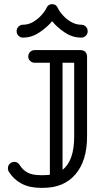

<svg xmlns="http://www.w3.org/2000/svg" viewBox="-20 -900 501 924"><path d="M147 -598Q134 -598 125 -607Q116 -616 116 -628Q116 -641 125 -650Q134 -659 147 -659H365Q399 -659 399 -625V-243Q399 -127 343.5 -61.5Q288 4 188 4H176Q122 4 83.5 -16.5Q45 -37 23 -73Q18 -80 18 -90Q18 -103 27 -112Q36 -121 49 -121Q65 -121 74 -107Q89 -82 112.5 -69.5Q136 -57 176 -57H188Q205 -57 220 -59V-598ZM337 -598H281V-83Q337 -126 337 -243ZM204 -862Q212 -880 231 -880Q250 -880 258 -862Q266 -845 283 -826Q300 -807 323 -794Q346 -781 371 -781Q384 -781 393 -772Q402 -763 402 -750Q402 -737 393 -728Q384 -719 371 -719Q328 -719 290.5 -744.5Q253 -770 231 -798Q208 -770 170.5 -744.5Q133 -719 91 -719Q78 -719 69 -728Q60 -737 60 -750Q60 -763 69 -772Q78 -781 91 -781Q116 -781 138.5 -794Q161 -807 178.5 -826Q196 -845 204 -862Z"/></svg>

Font: Libertine Sup Medium
Style: Regular
Weight: 500
Designer: Bastien Sozeau
Foundry: NBR — Bastien Sozeau
Version: Version 2.003; ttfautohint (v1.8.4.7-5d5b);gftools[0.9.33]